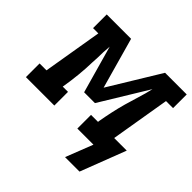

<svg xmlns="http://www.w3.org/2000/svg" viewBox="-214 -691 1003 1003"><g transform="rotate(45 288.0 -189.5)"><path d="M399 151 458 0H339V-101H391V-106Q398 -146 406.5 -185.5Q415 -225 426 -264.5Q437 -304 449.5 -343.5Q462 -383 471 -423L310 -159H230L156 -422Q154 -401 153 -379Q152 -357 152 -336L150 -300Q149 -252 144 -203Q139 -154 131 -106L130 -101H169V0H-41V-101H10L65 -429H26V-530H206L285 -248L457 -530H617V-429H565L510 -101H603L506 151Z"/></g></svg>

Font: Iosevka Slab Extended Oblique
Style: Bold
Weight: 700
Width: 7
Italic angle: -9°
Monospace: yes
Designer: Belleve Invis
Foundry: Belleve Invis
Version: Version 11.1.1; ttfautohint (v1.8.3)